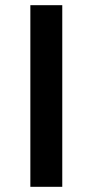

<svg xmlns="http://www.w3.org/2000/svg" viewBox="-20 -720 357 740"><path d="M97 -700V0H220V-700Z"/></svg>

Font: Mission Medium
Style: Regular
Weight: 500
Version: Version 1.000;FEAKit 1.0